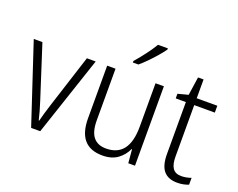

<svg xmlns="http://www.w3.org/2000/svg" viewBox="-120 -982 1497 1209"><g transform="rotate(20 628.0 -377.5)"><path d="M178 0 2 -532H60L173 -181Q183 -150 192 -118.5Q201 -87 207 -60H210Q216 -84 225 -115Q234 -146 244 -177L358 -532H417L239 0Z M874 -532V0H829L821 -91H818Q799 -48 759.5 -19Q720 10 658 10Q494 10 494 -180V-532H550V-187Q550 -111 579 -75Q608 -39 665 -39Q818 -39 818 -241V-532ZM816 -757Q801 -736 777 -708Q753 -680 726 -652.5Q699 -625 676 -606H639V-616Q668 -649 699 -690Q730 -731 750 -765H816Z M1169 -38Q1187 -38 1204.5 -41.5Q1222 -45 1235 -50V-4Q1220 2 1201 6Q1182 10 1159 10Q1099 10 1068.5 -25.5Q1038 -61 1038 -139V-486H970V-517L1039 -535L1057 -658H1094V-532H1232V-486H1094V-141Q1094 -90 1111.5 -64Q1129 -38 1169 -38Z"/></g></svg>

Font: Noto Sans Sinhala SemiCondensed Light
Style: Regular
Weight: 300
Width: 4
Designer: Jelle Bosma - Monotype Design Team
Foundry: Monotype Imaging Inc.
Version: Version 2.006; ttfautohint (v1.8.4.7-5d5b)